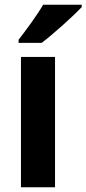

<svg xmlns="http://www.w3.org/2000/svg" viewBox="-20 -786 363 806"><path d="M323 -756V-766H161C135 -721 91 -662 58 -619V-606H155C205 -644 288 -719 323 -756ZM211 0V-547H68V0Z"/></svg>

Font: Noto Sans Devanagari SemiCondensed
Style: Bold
Weight: 700
Width: 4
Designer: Jelle Bosma - Monotype Design Team
Foundry: Monotype Imaging Inc.
Version: Version 2.004